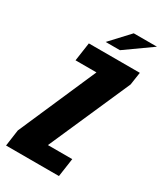

<svg xmlns="http://www.w3.org/2000/svg" viewBox="-215 -804 742 874"><g transform="rotate(30 156.0 -366.5)"><path d="M-29 0 -17 -86 161 -494H51L65 -591H333L323 -524L135 -97H263L249 0ZM128 -635 219 -733H341L203 -635Z"/></g></svg>

Font: Alumni Sans Thin ExtraBold
Style: Italic
Weight: 800
Italic angle: -8°
Version: Version 1.016